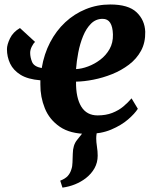

<svg xmlns="http://www.w3.org/2000/svg" viewBox="-20 -587 682 856"><path d="M258.5 249.5 248.5 218.5Q270.5 210 281.8 197.8Q293 185.5 298 168.5Q303 154.5 303.2 136.8Q303.5 119 304.5 98.5Q305 60 323.2 37.5Q341.5 15 356.5 -4.5L437.5 -49Q423 -31 416 -11.2Q409 8.5 409 30.5Q409 45.5 412.2 66.5Q415.5 87.5 415.5 107Q415.5 137.5 401.5 162.8Q387.5 188 362.5 207.5Q341 224 314.5 234.8Q288 245.5 258.5 249.5ZM136.5 -400Q129 -394 121.8 -379.5Q114.5 -365 114.5 -351.5Q114.5 -331.5 123 -310.8Q131.5 -290 166 -283.5Q176.5 -346.5 203.5 -398.2Q230.5 -450 271 -487.8Q311.5 -525.5 362.5 -546.2Q413.5 -567 471.5 -567Q552.5 -567 589 -532.2Q625.5 -497.5 627.5 -445.5Q628.5 -397 608.8 -360.8Q589 -324.5 555 -298.8Q521 -273 479.8 -256.5Q438.5 -240 396.5 -231.8Q354.5 -223.5 319 -223Q318.5 -186.5 324.5 -158.8Q330.5 -131 342.5 -111.5Q354.5 -92 372.8 -82.2Q391 -72.5 415 -72.5Q452 -72.5 480.2 -83.5Q508.5 -94.5 529.8 -112.2Q551 -130 566.5 -148.5L594.5 -102Q581 -80.5 551 -54.5Q521 -28.5 475.5 -9.2Q430 10 370 10Q293 10 246.5 -22Q200 -54 179.8 -104.5Q159.5 -155 160 -210Q160 -215 160 -219.5Q160 -224 160 -229Q104 -233.5 71.8 -253.5Q39.5 -273.5 25.2 -303.5Q11 -333.5 11 -368Q11 -387.5 24.5 -415.8Q38 -444 69 -462ZM437.5 -503Q407.5 -503 386 -481.8Q364.5 -460.5 350.5 -426.2Q336.5 -392 329 -353Q321.5 -314 319 -279Q344 -280 372.8 -290.8Q401.5 -301.5 427 -320.8Q452.5 -340 468.5 -368.2Q484.5 -396.5 483.5 -433.5Q482.5 -468 471.2 -485.5Q460 -503 437.5 -503Z"/></svg>

Font: Merriweather 20pt ExtraBold
Style: Italic
Weight: 800
Italic angle: -7.8°
Version: Version 2.101